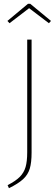

<svg xmlns="http://www.w3.org/2000/svg" viewBox="-20 -889 291 1009"><path d="M146 -87Q146 -35 136.5 -3Q127 29 101.5 52.5Q76 76 27 100L20 84Q63 62 84.5 40Q106 18 114.5 -11.5Q123 -41 123 -89V-681H146ZM30 -767 19 -779 127 -869H139L248 -779L237 -767L133 -846Z"/></svg>

Font: Fira Sans Condensed Thin
Style: Regular
Weight: 250
Width: 3
Designer: Carrois Corporate & Edenspiekermann AG
Foundry: Carrois Corporate GbR & Edenspiekermann AG
Version: Version 4.203